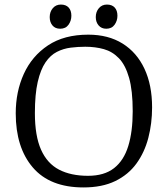

<svg xmlns="http://www.w3.org/2000/svg" viewBox="-20 -810 733 842"><path d="M346 12Q199 12 124 -75.5Q49 -163 49 -313Q49 -408 84.5 -486Q120 -564 190.5 -611Q261 -658 367 -658Q455 -658 517.5 -619Q580 -580 613.5 -508.5Q647 -437 647 -339Q647 -269 630.5 -205.5Q614 -142 578.5 -93Q543 -44 485.5 -16Q428 12 346 12ZM366 -39Q437 -39 480 -72.5Q523 -106 542.5 -169.5Q562 -233 562 -322Q562 -413 546 -469Q530 -525 501.5 -554.5Q473 -584 435.5 -594.5Q398 -605 354 -605Q322 -605 290 -601Q258 -597 229.5 -582.5Q201 -568 179.5 -536.5Q158 -505 145.5 -451Q133 -397 133 -314Q133 -214 160 -153.5Q187 -93 239 -66Q291 -39 366 -39ZM446 -684Q425 -684 412.5 -698.5Q400 -713 400 -735Q400 -758 413.5 -774Q427 -790 449 -790Q471 -790 483 -777Q495 -764 495 -741Q495 -719 482.5 -701.5Q470 -684 446 -684ZM244 -684Q222 -684 210 -698.5Q198 -713 198 -735Q198 -758 211.5 -774Q225 -790 247 -790Q269 -790 281 -777Q293 -764 293 -741Q293 -719 280.5 -701.5Q268 -684 244 -684Z"/></svg>

Font: Faustina Light Light
Style: Regular
Weight: 300
Version: Version 1.200